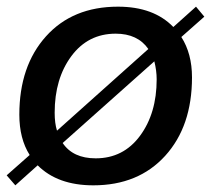

<svg xmlns="http://www.w3.org/2000/svg" viewBox="-32 -546 633 576"><path d="M14 10 -12 -20 57 -81Q26 -130 26 -202Q26 -348 106 -437Q186 -526 322 -526Q429 -526 488 -465L556 -526L581 -496L512 -435Q544 -385 544 -314Q544 -167 463.5 -78.5Q383 10 248 10Q141 10 81 -50ZM255 -71Q338 -71 388 -138.5Q438 -206 438 -308Q438 -334 431 -362L156 -117Q187 -71 255 -71ZM132 -208Q132 -176 139 -154L413 -399Q381 -445 315 -445Q232 -445 182 -377.5Q132 -310 132 -208Z"/></svg>

Font: Creato Display Medium
Style: Italic
Weight: 500
Italic angle: -10°
Version: Version 1.000